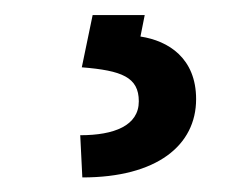

<svg xmlns="http://www.w3.org/2000/svg" viewBox="-20 -23 316 257"><path d="M104 -2.8 89.5 67.1C143.1 71.4 165.8 80.3 165.8 112.6C165.8 145.2 132.8 158 87.4 158L90.2 214.5C190 214.5 242.5 171.5 242.5 109.7C242.5 55 205.6 31.6 168 25.9L173.7 -2.8Z"/></svg>

Font: Margiela Sans Text
Style: Regular
Weight: 400
Designer: Stefan Endress, Andreas Faust
Version: Version 1.100;FEAKit 1.0